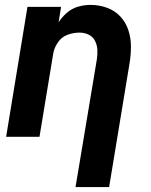

<svg xmlns="http://www.w3.org/2000/svg" viewBox="-20 -558 616 783"><path d="M288 205H425L508 -298Q514 -333 514 -368Q514 -403 503.5 -435Q493 -467 470.5 -491Q448 -515 416 -526.5Q384 -538 349 -538Q324 -538 299 -531Q274 -524 253.5 -506.5Q233 -489 219 -467L229 -530H92L5 0H141L197 -339Q201 -363 216 -385Q231 -407 255 -416Q279 -425 304 -425Q324 -425 341 -417Q358 -409 367 -392Q376 -375 377 -355.5Q378 -336 375 -316Z"/></svg>

Font: Iosevka Sparkle XBdObl
Style: Regular
Weight: 800
Italic angle: -9°
Designer: Belleve Invis
Foundry: Belleve Invis
Version: Version 4.5.0; ttfautohint (v1.8.3)